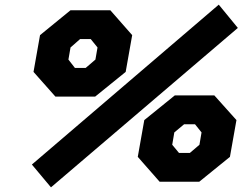

<svg xmlns="http://www.w3.org/2000/svg" viewBox="-20 -781 1042 825"><path d="M199 24 117 -74 920 -761 1002 -661ZM218 -366 124 -472 152 -630 283 -737H454L548 -630L520 -472L389 -366ZM302 -489H348L390 -525L399 -577L370 -613H324L283 -577L274 -525ZM666 0 572 -107 600 -265 731 -371H901L996 -265L968 -107L836 0ZM749 -124H796L837 -159L846 -212L818 -247H771L729 -212L720 -159Z"/></svg>

Font: Tomorrow
Style: Bold Italic
Weight: 700
Italic angle: -10°
Designer: Tony de Marco, Monica Rizzolli
Foundry: Just in Type
Version: Version 2.002